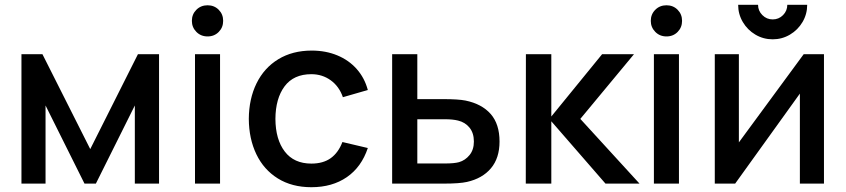

<svg xmlns="http://www.w3.org/2000/svg" viewBox="-20 -766 3528 801"><path d="M170 0H69.5V-540H157L356.5 -144L555.5 -540H643.5V0H542.5V-326L380 0H332.5L170 -326Z M898 0H793.5V-540H898ZM780.5 -679Q780.5 -706.5 799.2 -725.2Q818 -744 846 -744Q874 -744 892.5 -725.2Q911 -706.5 911 -679Q911 -651.5 892.5 -632.8Q874 -614 846 -614Q818 -614 799.2 -633Q780.5 -652 780.5 -679Z M1018 -270Q1018.5 -353.5 1050.2 -418.2Q1082 -483 1141.2 -519Q1200.5 -555 1280.5 -555Q1339 -555 1387.2 -535Q1435.5 -515 1468.2 -478Q1501 -441 1514.5 -390.5L1410.5 -360.5Q1395 -405.5 1359.8 -431Q1324.5 -456.5 1279 -456.5Q1205 -456.5 1167.2 -405.8Q1129.5 -355 1129 -270Q1129.5 -184 1168 -133.8Q1206.5 -83.5 1279 -83.5Q1328 -83.5 1359.8 -106.2Q1391.5 -129 1408.5 -173.5L1514.5 -148.5Q1488 -69 1427 -27Q1366 15 1279 15Q1198 15 1139.2 -21.5Q1080.5 -58 1049.5 -122.5Q1018.5 -187 1018 -270Z M1616 0V-540H1721V-352.5H1827.5Q1892 -352.5 1922 -346.5Q1990 -332.5 2027 -290.5Q2064 -248.5 2064 -175.5Q2064 -106.5 2028.2 -64Q1992.5 -21.5 1928 -7Q1897 0 1831 0ZM1837 -84Q1875 -84 1895 -89.5Q1921 -97 1939 -119.2Q1957 -141.5 1957 -175.5Q1957 -211 1938.8 -233.5Q1920.5 -256 1891 -263Q1869 -268.5 1837 -268.5H1721V-84Z M2280 0H2173.5L2174 -540H2280V-280L2492 -540H2625L2401 -270L2648 0H2506L2280 -260Z M2812.5 0H2708V-540H2812.5ZM2695 -679Q2695 -706.5 2713.8 -725.2Q2732.5 -744 2760.5 -744Q2788.5 -744 2807 -725.2Q2825.5 -706.5 2825.5 -679Q2825.5 -651.5 2807 -632.8Q2788.5 -614 2760.5 -614Q2732.5 -614 2713.8 -633Q2695 -652 2695 -679Z M3059.5 -746H3142.5Q3142.5 -721 3160.5 -703Q3178.5 -685 3203.5 -685Q3229 -685 3246.8 -703Q3264.5 -721 3264.5 -746H3347.5Q3347.5 -707 3328 -674Q3308.5 -641 3275.5 -621.5Q3242.5 -602 3203.5 -602Q3164.5 -602 3131.5 -621.5Q3098.5 -641 3079 -674Q3059.5 -707 3059.5 -746ZM3333 -540H3417.5V0H3317V-375.5L3047 0H2962V-540H3062.5V-172Z"/></svg>

Font: Hauora SemiBold
Style: Regular
Weight: 600
Designer: Wayne Shih
Foundry: WCYS
Version: Version 1.001